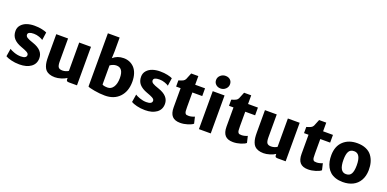

<svg xmlns="http://www.w3.org/2000/svg" viewBox="-6 -1725 5329 2644"><g transform="rotate(20 2658.5 -403.0)"><path d="M50.8 -36.6 69.3 -151.4Q87.9 -137.2 136.5 -119.6Q185.1 -102.1 233.9 -101.6Q317.9 -101.6 317.9 -149.9Q317.9 -162.1 310.1 -172.1Q302.2 -182.1 285.9 -190.9Q269.5 -199.7 252.2 -206.8Q234.9 -213.9 208.5 -223.6Q203.1 -225.6 200.2 -226.6Q124.5 -253.9 86.2 -297.4Q47.9 -340.8 48.3 -408.2Q48.3 -458.5 80.3 -494.9Q112.3 -531.2 161.9 -547.9Q211.4 -564.5 272.5 -564.5Q333.5 -564.5 381.1 -554Q428.7 -543.5 453.6 -530.8L437 -415.5Q419.9 -429.2 380.6 -443.1Q341.3 -457 301.8 -457Q215.8 -457 214.8 -414.6Q214.4 -389.6 239.7 -373Q265.1 -356.4 331.1 -335Q486.3 -282.7 486.3 -165Q486.3 -83 423.6 -37.1Q360.8 8.8 254.9 8.8Q189.9 8.8 133.8 -5.4Q77.6 -19.5 50.8 -36.6Z M774.4 7.8Q728.5 7.8 695.3 -4.2Q662.1 -16.1 642.3 -36.1Q622.6 -56.2 611.1 -87.6Q599.6 -119.1 595.7 -151.9Q591.8 -184.6 591.8 -228.5V-556.6H764.6V-221.2Q764.6 -158.2 782 -136.7Q799.3 -115.2 840.8 -115.2Q865.7 -115.2 890.9 -123.5Q916 -131.8 928.2 -141.6L927.7 -556.6H1100.6V7.8H983.9Q962.4 7.8 953.4 1.2Q944.3 -5.4 944.3 -26.9V-43.9Q913.6 -22 864.3 -7.1Q814.9 7.8 774.4 7.8Z M1255.4 -31.2V-811.5H1427.7V-607.4L1423.8 -507.8Q1485.8 -564.5 1580.6 -564.5Q1626 -564.5 1665.3 -548.1Q1704.6 -531.7 1735.1 -499.8Q1765.6 -467.8 1783 -416.3Q1800.3 -364.7 1800.3 -298.8Q1800.3 -157.7 1721.4 -74.2Q1642.6 9.3 1508.3 9.3Q1432.1 9.3 1350.3 -5.6Q1268.6 -20.5 1255.4 -31.2ZM1520.5 -435.1Q1474.1 -435.1 1427.7 -403.3V-123.5Q1446.8 -107.4 1506.8 -107.4Q1557.1 -107.4 1589.1 -155Q1621.1 -202.6 1621.6 -287.6Q1622.1 -435.1 1520.5 -435.1Z M1891.6 -36.6 1910.2 -151.4Q1928.7 -137.2 1977.3 -119.6Q2025.9 -102.1 2074.7 -101.6Q2158.7 -101.6 2158.7 -149.9Q2158.7 -162.1 2150.9 -172.1Q2143.1 -182.1 2126.7 -190.9Q2110.4 -199.7 2093 -206.8Q2075.7 -213.9 2049.3 -223.6Q2043.9 -225.6 2041 -226.6Q1965.3 -253.9 1927 -297.4Q1888.7 -340.8 1889.2 -408.2Q1889.2 -458.5 1921.1 -494.9Q1953.1 -531.2 2002.7 -547.9Q2052.2 -564.5 2113.3 -564.5Q2174.3 -564.5 2221.9 -554Q2269.5 -543.5 2294.4 -530.8L2277.8 -415.5Q2260.7 -429.2 2221.4 -443.1Q2182.1 -457 2142.6 -457Q2056.6 -457 2055.7 -414.6Q2055.2 -389.6 2080.6 -373Q2106 -356.4 2171.9 -335Q2327.1 -282.7 2327.1 -165Q2327.1 -83 2264.4 -37.1Q2201.7 8.8 2095.7 8.8Q2030.8 8.8 1974.6 -5.4Q1918.5 -19.5 1891.6 -36.6Z M2610.4 7.8Q2530.8 7.8 2492.9 -33.9Q2455.1 -75.7 2455.1 -162.1V-443.4H2389.2V-533.7Q2432.6 -546.4 2453.4 -557.1Q2474.1 -567.9 2484.4 -588.9Q2488.3 -596.7 2522.9 -683.6H2627.4V-556.6H2772V-443.4H2627.4V-229.5Q2627.4 -191.4 2629.4 -171.4Q2631.3 -151.4 2639.2 -139.6Q2647 -127.9 2658 -125.2Q2668.9 -122.6 2690.9 -122.6Q2709.5 -122.6 2735.4 -129.2Q2761.2 -135.7 2774.4 -143.1L2796.9 -47.4Q2774.9 -26.9 2719.2 -9.5Q2663.6 7.8 2610.4 7.8Z M2884.8 0V-556.2H3058.1V0ZM2972.2 -627.4Q2930.2 -627.4 2902.6 -652.8Q2875 -678.2 2875 -717.8Q2875 -757.8 2906.5 -786.4Q2938 -814.9 2980.5 -814.9Q3023.9 -814.9 3050 -790.3Q3076.2 -765.6 3076.2 -725.6Q3076.2 -685.5 3045.4 -656.5Q3014.6 -627.4 2972.2 -627.4Z M3385.3 7.8Q3305.7 7.8 3267.8 -33.9Q3230 -75.7 3230 -162.1V-443.4H3164.1V-533.7Q3207.5 -546.4 3228.3 -557.1Q3249 -567.9 3259.3 -588.9Q3263.2 -596.7 3297.9 -683.6H3402.3V-556.6H3546.9V-443.4H3402.3V-229.5Q3402.3 -191.4 3404.3 -171.4Q3406.2 -151.4 3414.1 -139.6Q3421.9 -127.9 3432.9 -125.2Q3443.8 -122.6 3465.8 -122.6Q3484.4 -122.6 3510.3 -129.2Q3536.1 -135.7 3549.3 -143.1L3571.8 -47.4Q3549.8 -26.9 3494.1 -9.5Q3438.5 7.8 3385.3 7.8Z M3832.5 7.8Q3786.6 7.8 3753.4 -4.2Q3720.2 -16.1 3700.4 -36.1Q3680.7 -56.2 3669.2 -87.6Q3657.7 -119.1 3653.8 -151.9Q3649.9 -184.6 3649.9 -228.5V-556.6H3822.8V-221.2Q3822.8 -158.2 3840.1 -136.7Q3857.4 -115.2 3898.9 -115.2Q3923.8 -115.2 3949 -123.5Q3974.1 -131.8 3986.3 -141.6L3985.8 -556.6H4158.7V7.8H4042Q4020.5 7.8 4011.5 1.2Q4002.4 -5.4 4002.4 -26.9V-43.9Q3971.7 -22 3922.4 -7.1Q3873 7.8 3832.5 7.8Z M4484.9 7.8Q4405.3 7.8 4367.4 -33.9Q4329.6 -75.7 4329.6 -162.1V-443.4H4263.7V-533.7Q4307.1 -546.4 4327.9 -557.1Q4348.6 -567.9 4358.9 -588.9Q4362.8 -596.7 4397.5 -683.6H4502V-556.6H4646.5V-443.4H4502V-229.5Q4502 -191.4 4503.9 -171.4Q4505.9 -151.4 4513.7 -139.6Q4521.5 -127.9 4532.5 -125.2Q4543.5 -122.6 4565.4 -122.6Q4584 -122.6 4609.9 -129.2Q4635.7 -135.7 4648.9 -143.1L4671.4 -47.4Q4649.4 -26.9 4593.8 -9.5Q4538.1 7.8 4484.9 7.8Z M4993.2 7.8Q4934.1 7.8 4887.2 -7.8Q4840.3 -23.4 4809.1 -50.5Q4777.8 -77.6 4757.3 -115.7Q4736.8 -153.8 4728.3 -197Q4719.7 -240.2 4720.2 -289.6Q4722.2 -420.4 4799.8 -492.4Q4877.4 -564.5 5003.4 -564.5Q5076.7 -564.5 5131.1 -540.8Q5185.5 -517.1 5216.6 -475.3Q5247.6 -433.6 5262.2 -381.6Q5276.9 -329.6 5275.9 -267.1Q5274.4 -179.7 5238 -116.9Q5201.7 -54.2 5138.9 -23.2Q5076.2 7.8 4993.2 7.8ZM4997.1 -109.9Q5051.3 -109.4 5074.5 -149.2Q5097.7 -189 5097.7 -274.9Q5097.7 -445.8 5000 -445.8Q4945.3 -446.3 4922.4 -407Q4899.4 -367.7 4899.4 -284.7Q4899.4 -109.9 4997.1 -109.9Z"/></g></svg>

Font: HaufeMerriweatherSans
Style: Bold
Weight: 700
Designer: Eben Sorkin
Foundry: Eben Sorkin
Version: Version 1.56